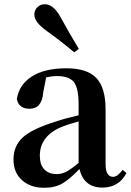

<svg xmlns="http://www.w3.org/2000/svg" viewBox="-20 -875 622 911"><path d="M354 -643 332 -627Q266 -682 202 -728Q143 -770 143 -805Q143 -828 158 -841.5Q173 -855 192 -855Q233 -855 266 -796Q307 -721 354 -643ZM353 -102V-299Q291 -281 278 -275Q169 -232 169 -136Q169 -93 190.5 -71Q212 -49 249 -49Q273 -49 295 -60.5Q317 -72 353 -102ZM562 -69 580 -54Q544 15 466 15Q378 15 357 -73Q311 -25 276 -4.5Q241 16 189 16Q125 16 84.5 -20Q44 -56 44 -118Q44 -182 87.5 -222.5Q131 -263 244 -298Q291 -314 353 -328V-379Q353 -457 330.5 -485.5Q308 -514 251 -514Q226 -514 199 -508L185 -436Q179 -359 120 -359Q69 -359 60 -405Q70 -473 131 -512Q192 -551 295 -551Q393 -551 437 -505Q481 -459 481 -354V-96Q481 -36 517 -36Q537 -36 562 -69Z"/></svg>

Font: Swei Spring CJKtc
Style: Bold
Weight: 700
Version: Version 1.021